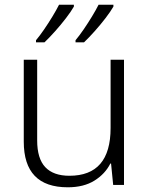

<svg xmlns="http://www.w3.org/2000/svg" viewBox="-20 -786 636 816"><path d="M507 -532V0H461L452 -91H449Q427 -47 381.5 -18.5Q336 10 268 10Q81 10 81 -184V-532H138V-189Q138 -112 172.5 -75.5Q207 -39 275 -39Q450 -39 450 -242V-532ZM462 -758Q450 -737 428.5 -709Q407 -681 382.5 -653.5Q358 -626 337 -606H301V-615Q317 -634 335.5 -661Q354 -688 371 -716Q388 -744 399 -766H462ZM294 -758Q282 -737 260.5 -709Q239 -681 214.5 -653.5Q190 -626 169 -606H133V-615Q149 -634 167.5 -661Q186 -688 203 -716Q220 -744 231 -766H294Z"/></svg>

Font: Noto Sans Lao UI Light
Style: Regular
Weight: 300
Designer: Monotype Design Team
Foundry: Monotype Imaging Inc.
Version: Version 2.000; ttfautohint (v1.8.4.7-5d5b)